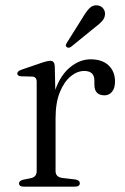

<svg xmlns="http://www.w3.org/2000/svg" viewBox="-20 -697 467 717"><path d="M184.5 -450 186.5 -361.5Q206 -416.5 242 -446Q278 -475.5 318.5 -475.5Q361.5 -475.5 385.5 -452.8Q409.5 -430 409.5 -392.5Q409.5 -368 398.5 -354.5Q387.5 -341 370.5 -341Q332.5 -341 332.5 -380.5V-396Q332.5 -432 294.5 -432Q268.5 -432 244 -412Q219.5 -392 203.5 -352.8Q187.5 -313.5 187.5 -255V-58Q187.5 -36 212.5 -32.5L260 -27Q278 -24.5 278 -12.5Q278 0 259.5 0H68.5Q51 0 51 -12.5Q51 -22 67 -26L94.5 -31.5Q117 -36 117 -58V-391.5Q117 -410 101 -411L59.5 -412Q44.5 -413 44.5 -422.5Q44.5 -431.5 61 -437L132.5 -461.5Q147.5 -466.5 155.2 -468.2Q163 -470 168 -470Q183.5 -470 184.5 -450ZM288.5 -631Q301.5 -653.5 314 -666.2Q326.5 -679 344 -677Q358.5 -675 366 -664.5Q373.5 -654 372 -641.5Q370.5 -628 360 -616.8Q349.5 -605.5 333 -593.5L244.5 -521.5Q234.5 -516 229 -521.5Q225 -524.5 226 -528.8Q227 -533 229.5 -537Z"/></svg>

Font: Fraunces 9pt S000 Light
Style: Regular
Weight: 300
Version: Version 1.000; ttfautohint (v1.8.3)